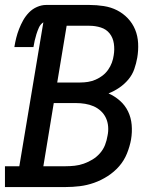

<svg xmlns="http://www.w3.org/2000/svg" viewBox="-29 -755 649 775"><path d="M-9 0V-84H49L146 -665Q134 -657 128 -643.5Q122 -630 118 -617Q114 -604 111 -591Q108 -578 106 -565H29Q32 -584 36.5 -602Q41 -620 48 -638Q55 -656 64.5 -673Q74 -690 88 -704.5Q102 -719 120.5 -727Q139 -735 157 -735H332Q361 -735 390 -730.5Q419 -726 443.5 -713.5Q468 -701 487 -681Q506 -661 516.5 -635.5Q527 -610 528.5 -580.5Q530 -551 525 -522Q521 -499 513 -476Q505 -453 489 -434Q473 -415 452.5 -401Q432 -387 409 -378Q434 -367 455 -348.5Q476 -330 488 -305Q500 -280 502.5 -251Q505 -222 500 -192Q495 -164 483.5 -135.5Q472 -107 452 -84Q432 -61 405.5 -44Q379 -27 350.5 -17Q322 -7 293 -3.5Q264 0 236 0ZM295 -422Q311 -422 326.5 -424.5Q342 -427 357 -433.5Q372 -440 385 -450Q398 -460 407.5 -473.5Q417 -487 422.5 -502Q428 -517 430 -532Q434 -556 430.5 -579.5Q427 -603 413.5 -620Q400 -637 378 -644Q356 -651 332 -651H240L202 -422ZM146 -84H236Q254 -84 272.5 -86Q291 -88 309.5 -94.5Q328 -101 345 -111.5Q362 -122 375 -137Q388 -152 395 -170Q402 -188 405 -207Q409 -225 407.5 -244Q406 -263 398.5 -279Q391 -295 378 -307Q365 -319 349 -326Q333 -333 314.5 -336Q296 -339 277 -339H188Z"/></svg>

Font: Iosevka Slab Medium Extended
Style: Italic
Weight: 500
Width: 7
Italic angle: -9°
Monospace: yes
Designer: Belleve Invis
Foundry: Belleve Invis
Version: Version 11.1.0; ttfautohint (v1.8.3)